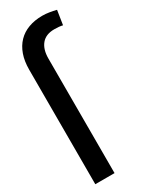

<svg xmlns="http://www.w3.org/2000/svg" viewBox="-200 -804 666 847"><g transform="rotate(-30 133.5 -380.5)"><path d="M14.2 0V-583.1Q14.2 -626.4 25.9 -659.4Q37.6 -692.5 59.5 -715Q81.3 -737.6 112.6 -749.1Q143.8 -760.7 183.2 -760.7Q200.3 -760.7 218 -757.8Q235.8 -755 252.8 -750.7L241.5 -678.3Q224.4 -682.5 198.9 -682.5Q155.9 -682.5 134.1 -656.4Q112.2 -630.3 112.2 -583.1V0Z"/></g></svg>

Font: Fast_Sans-Dotted
Style: Regular
Weight: 400
Version: Version 3.018